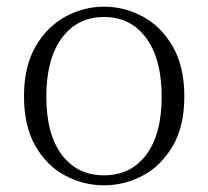

<svg xmlns="http://www.w3.org/2000/svg" viewBox="-20 -542 625 576"><path d="M292 14Q231 14 176 -15Q121 -44 86.5 -103.5Q52 -163 52 -253Q52 -343 87 -403Q122 -463 177 -492.5Q232 -522 292 -522Q353 -522 408 -492.5Q463 -463 498 -403Q533 -343 533 -253Q533 -163 498 -103.5Q463 -44 408 -15Q353 14 292 14ZM292 -16Q372 -16 418.5 -77.5Q465 -139 465 -252Q465 -365 418.5 -428Q372 -491 292 -491Q212 -491 165.5 -428Q119 -365 119 -252Q119 -139 165.5 -77.5Q212 -16 292 -16Z"/></svg>

Font: Early Summer Mincho VF
Style: Regular
Weight: 250
Designer: GuiWonder
Version: Version 1.002